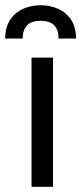

<svg xmlns="http://www.w3.org/2000/svg" viewBox="-54 -722 314 742"><path d="M67.9 0V-499.5H150.9V0ZM-34.2 -573.2Q-33.2 -619.1 -13.4 -647.5Q6.3 -675.8 37.4 -688.7Q68.4 -701.7 103 -701.7Q138.2 -701.7 168.9 -688.7Q199.7 -675.8 219.5 -647.5Q239.3 -619.1 240.2 -573.2H172.4Q172.4 -606.4 155.5 -624Q138.7 -641.6 103 -641.6Q67.4 -641.6 50.5 -624Q33.7 -606.4 33.7 -573.2Z"/></svg>

Font: Pontano Sans
Style: Regular
Weight: 400
Designer: Vernon Adams
Foundry: Vernon Adams
Version: Version 2.001